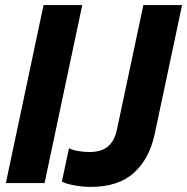

<svg xmlns="http://www.w3.org/2000/svg" viewBox="-20 -719 735 754"><path d="M151 -699H303L155 0H3ZM223 -6 251 -137Q264 -130 286 -126Q308 -122 331 -122Q377 -122 403 -143Q429 -164 439 -209L543 -699H695L588 -195Q567 -95 505.5 -40Q444 15 336 15Q305 15 272 9Q239 3 223 -6Z"/></svg>

Font: Prompt Semibold
Style: Italic
Weight: 600
Italic angle: -12°
Designer: Katatrad Team
Foundry: CadsonDemak
Version: Version 1.000